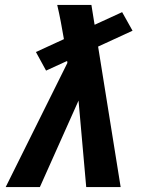

<svg xmlns="http://www.w3.org/2000/svg" viewBox="-20 -755 640 775"><path d="M3 0 252 -501 251 -509 166 -470 125 -545 238 -597Q232 -632 225.5 -666.5Q219 -701 211 -735H349L361 -660L362 -655L473 -706L515 -631L376 -567L467 0H328L297 -349L141 0Z"/></svg>

Font: Iosevka Slab XBdEx
Style: Italic
Weight: 800
Width: 7
Italic angle: -9°
Monospace: yes
Designer: Belleve Invis
Foundry: Belleve Invis
Version: Version 11.1.1; ttfautohint (v1.8.3)